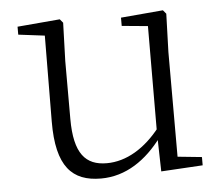

<svg xmlns="http://www.w3.org/2000/svg" viewBox="-43 -563 730 625"><g transform="rotate(-5 321.5 -250.0)"><path d="M263 14C345 14 412 -33 464 -103H482L463 -137C412 -71 350 -34 286 -34C217 -34 180 -74 180 -188V-377L184 -502L174 -514L35 -502V-476L140 -463L121 -478L119 -185C118 -37 169 14 263 14ZM460 8 596 0V-27L517 -35V-377L521 -502L511 -514L373 -502V-475L458 -467L457 -117V-116Z"/></g></svg>

Font: Source Han Serif CN VF
Style: Regular
Weight: 250
Designer: Ryoko NISHIZUKA 西塚涼子 (kana & ideographs); Frank Grießhammer (Latin, Greek & Cyrillic); Wenlong ZHANG 张文龙 (bopomofo); San
Foundry: Adobe
Version: Version 2.002;hotconv 1.1.0;makeotfexe 2.6.0